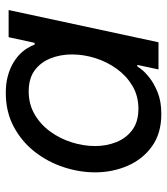

<svg xmlns="http://www.w3.org/2000/svg" viewBox="24 -604 590 679"><g transform="rotate(-90 319.5 -265.0)"><path d="M330 -540Q362 -540 387 -533.5Q412 -527 431 -516.5Q450 -506 464 -493Q478 -480 487 -465.5Q496 -451 501 -438H507L527 -530H623L509 0H413L429 -75H424Q424 -75 414.5 -62Q405 -49 384.5 -32.5Q364 -16 332 -3Q300 10 255 10Q187 10 141 -23Q95 -56 72 -109.5Q49 -163 49 -224Q49 -280 67.5 -336Q86 -392 122 -438Q158 -484 210.5 -512Q263 -540 330 -540ZM335 -459Q290 -459 254 -438Q218 -417 193 -382.5Q168 -348 155 -306.5Q142 -265 142 -224Q142 -184 156 -149Q170 -114 199 -92.5Q228 -71 274 -71Q319 -71 354.5 -92Q390 -113 415 -147.5Q440 -182 453 -223.5Q466 -265 466 -306Q466 -347 452 -382Q438 -417 409.5 -438Q381 -459 335 -459Z"/></g></svg>

Font: Be Vietnam Pro Variable Thin
Style: Italic
Weight: 100
Italic angle: -12°
Designer: Lam Bao, Tony Le, Vietanh Nguyen
Foundry: Yellow Type Foundry
Version: Version 1.002